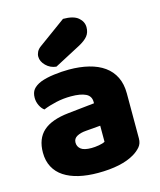

<svg xmlns="http://www.w3.org/2000/svg" viewBox="-114 -826 771 924"><g transform="rotate(-15 272.0 -364.0)"><path d="M260 -108Q277 -108 297.5 -111.5Q318 -115 328 -121V-201L256 -195Q228 -193 210 -183Q192 -173 192 -153Q192 -133 207.5 -120.5Q223 -108 260 -108ZM252 -501Q306 -501 350.5 -490Q395 -479 426.5 -456.5Q458 -434 475 -399.5Q492 -365 492 -318V-94Q492 -68 477.5 -51.5Q463 -35 443 -23Q378 16 260 16Q207 16 164.5 6Q122 -4 91.5 -24Q61 -44 44.5 -75Q28 -106 28 -147Q28 -216 69 -253Q110 -290 196 -299L327 -313V-320Q327 -349 301.5 -361.5Q276 -374 228 -374Q190 -374 154 -366Q118 -358 89 -346Q76 -355 67 -373.5Q58 -392 58 -412Q58 -438 70.5 -453.5Q83 -469 109 -480Q138 -491 177.5 -496Q217 -501 252 -501ZM288 -744Q340 -744 363.5 -724Q387 -704 387 -676Q387 -650 373 -632.5Q359 -615 327 -598L198 -530Q168 -533 147 -554Q126 -575 126 -599Q126 -611 132 -623Q138 -635 152 -645Z"/></g></svg>

Font: Baloo Tamma
Style: Regular
Weight: 400
Designer: Divya Kowshik and Ek Type
Foundry: Ek Type
Version: Version 1.007;PS 1.000;hotconv 1.0.88;makeotf.lib2.5.647800